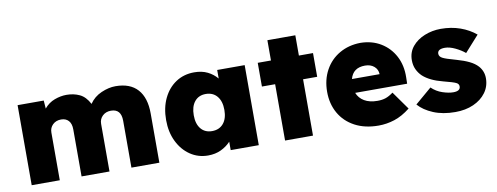

<svg xmlns="http://www.w3.org/2000/svg" viewBox="-58 -959 3256 1259"><g transform="rotate(-10 1570.0 -329.0)"><path d="M70 0V-533H244L248 -479Q277 -514 317.5 -529Q358 -544 397 -544Q445 -544 484 -525.5Q523 -507 549 -457Q579 -501 628.5 -522.5Q678 -544 723 -544Q820 -544 870 -488.5Q920 -433 920 -328V0H734V-312Q734 -391 666 -391Q632 -391 610 -370Q588 -349 588 -317V0H402V-313Q402 -351 384 -371Q366 -391 334 -391Q300 -391 278.5 -370Q257 -349 257 -318V0Z M1244 9Q1178 9 1125.5 -26.5Q1073 -62 1042.5 -124.5Q1012 -187 1012 -267Q1012 -349 1042 -411.5Q1072 -474 1125 -509Q1178 -544 1247 -544Q1298 -544 1335.5 -525.5Q1373 -507 1399 -476V-533H1582V0H1395V-56Q1368 -27 1330 -9Q1292 9 1244 9ZM1297 -144Q1345 -144 1372.5 -176.5Q1400 -209 1400 -267Q1400 -325 1372.5 -358Q1345 -391 1297 -391Q1250 -391 1223 -358Q1196 -325 1196 -267Q1196 -209 1223 -176.5Q1250 -144 1297 -144Z M1757 0V-375H1669V-533H1757V-668H1943V-533H2037V-375H1943V0Z M2379 10Q2288 10 2221.5 -25.5Q2155 -61 2119.5 -123.5Q2084 -186 2084 -266Q2084 -347 2118.5 -410Q2153 -473 2214.5 -508.5Q2276 -544 2354 -545Q2431 -544 2489.5 -508.5Q2548 -473 2580.5 -411.5Q2613 -350 2611 -270L2610 -228H2264Q2278 -192 2312.5 -171.5Q2347 -151 2400 -151Q2431 -151 2454.5 -159Q2478 -167 2505 -187L2591 -66Q2538 -24 2485.5 -7Q2433 10 2379 10ZM2358 -393Q2278 -393 2259 -321H2443Q2442 -353 2418.5 -373Q2395 -393 2358 -393Z M2890 10Q2807 10 2744.5 -16Q2682 -42 2646 -83L2756 -177Q2787 -147 2827.5 -133.5Q2868 -120 2899 -120Q2946 -120 2946 -151Q2946 -168 2929 -176Q2912 -185 2845 -202Q2759 -224 2714 -265Q2692 -286 2679.5 -313Q2667 -340 2667 -374Q2667 -427 2698.5 -465Q2730 -503 2781 -523.5Q2832 -544 2889 -544Q2959 -544 3018 -523Q3077 -502 3121 -465L3026 -359Q3000 -381 2962.5 -399Q2925 -417 2894 -417Q2845 -417 2845 -386Q2845 -367 2866 -356Q2875 -351 2897 -343.5Q2919 -336 2959 -325Q3005 -312 3039 -295.5Q3073 -279 3094 -256Q3125 -221 3125 -174Q3125 -120 3094.5 -78.5Q3064 -37 3011 -13.5Q2958 10 2890 10Z"/></g></svg>

Font: Lexend Deca ExtraBold
Style: Regular
Weight: 800
Designer: Bonnie Shaver-Troup, Thomas Jockin
Foundry: Lexend
Version: Version 1.008; ttfautohint (v1.8.4.7-5d5b)